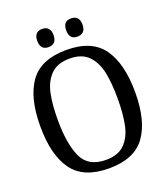

<svg xmlns="http://www.w3.org/2000/svg" viewBox="-150 -931 900 1041"><g transform="rotate(-20 299.5 -410.5)"><path d="M26 -334Q26 -500 89.5 -588Q153 -676 300 -676Q446 -676 509.5 -587.5Q573 -499 573 -333Q573 -168 509.5 -80.5Q446 7 300 7Q153 7 89.5 -81Q26 -169 26 -334ZM472 -333Q472 -422 459 -485Q446 -548 408.5 -587Q371 -626 300 -626Q229 -626 191 -587Q153 -548 140 -485.5Q127 -423 127 -334Q127 -197 162.5 -119.5Q198 -42 300 -42Q371 -42 408.5 -80.5Q446 -119 459 -182Q472 -245 472 -333ZM169 -776Q169 -828 216 -828Q239 -828 251 -814.5Q263 -801 263 -776Q263 -750 251 -736.5Q239 -723 216 -723Q169 -723 169 -776ZM336 -776Q336 -828 382 -828Q406 -828 418 -814.5Q430 -801 430 -776Q430 -723 382 -723Q336 -723 336 -776Z"/></g></svg>

Font: Caladea
Style: Regular
Weight: 400
Designer: Carolina Giovagnoli and Andres Torresi
Foundry: Carolina Giovagnoli & Andres Torresi
Version: Version 1.001